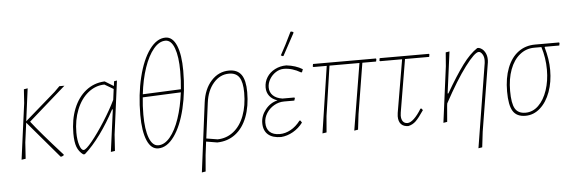

<svg xmlns="http://www.w3.org/2000/svg" viewBox="-54 -885 3727 1251"><g transform="rotate(-5 1809.5 -259.0)"><path d="M134 -238Q189 -166 334 -5L333 -1Q325 5 315 7L312 6L108 -234L91 -106L84 0L57 4L106 -362L112 -452L137 -456L109 -243L310 -418L344 -452H377Z M721 -456 675 -106 668 0 641 4 678 -271H673Q628 -186 576 -114.5Q524 -43 471 4H460Q432 -17 420 -49Q408 -81 408 -137Q408 -228 436.5 -299Q465 -370 517 -411.5Q569 -453 637 -457H641L698 -422L702 -453ZM686 -333 695 -403 637 -437Q578 -436 530 -397Q482 -358 455 -290.5Q428 -223 428 -141Q428 -93 439 -58.5Q450 -24 466 -24Q481 -24 521.5 -73.5Q562 -123 608.5 -196Q655 -269 686 -333Z M1157 -482Q1157 -348 1130 -235.5Q1103 -123 1055.5 -57.5Q1008 8 951 8Q904 8 878.5 -52Q853 -112 853 -219Q853 -353 880.5 -465Q908 -577 955.5 -642Q1003 -707 1060 -707Q1107 -707 1132 -647Q1157 -587 1157 -482ZM881 -352 1131 -363Q1137 -419 1137 -480Q1137 -576 1116.5 -631.5Q1096 -687 1058 -687Q1017 -687 980.5 -643.5Q944 -600 918 -524Q892 -448 881 -352ZM1129 -343 879 -332Q873 -278 873 -219Q873 -122 894 -67Q915 -12 953 -12Q994 -12 1030 -55Q1066 -98 1091.5 -173Q1117 -248 1129 -343Z M1560 -307Q1560 -214 1533 -144Q1506 -74 1455.5 -36Q1405 2 1337 3L1265 -9L1254 79L1245 185L1220 189L1278 -263Q1289 -351 1337.5 -404Q1386 -457 1454 -457Q1509 -457 1534.5 -420.5Q1560 -384 1560 -307ZM1540 -305Q1540 -374 1519 -405.5Q1498 -437 1452 -437Q1393 -437 1350.5 -388Q1308 -339 1298 -260L1268 -29L1341 -17Q1400 -18 1445.5 -54Q1491 -90 1515.5 -155Q1540 -220 1540 -305Z M1934 -424 1927 -405 1921 -404Q1865 -437 1810 -437Q1783 -437 1758 -421Q1733 -405 1717.5 -379Q1702 -353 1702 -325Q1702 -293 1723.5 -272Q1745 -251 1785 -245H1863L1866 -241L1861 -225H1794Q1759 -225 1728 -207Q1697 -189 1678.5 -159.5Q1660 -130 1660 -98Q1660 -58 1682.5 -37Q1705 -16 1748 -16Q1784 -16 1819.5 -35.5Q1855 -55 1883 -92H1889L1898 -78Q1871 -42 1833 -20.5Q1795 1 1755 4Q1699 4 1669.5 -22Q1640 -48 1640 -97Q1640 -144 1672 -184.5Q1704 -225 1752 -236Q1718 -247 1700 -270.5Q1682 -294 1682 -326Q1682 -363 1701 -393Q1720 -423 1754 -440.5Q1788 -458 1829 -458Q1890 -451 1934 -424ZM1880 -675 1893 -671 1894 -665Q1871 -622 1816 -521L1811 -520L1799 -526Q1833 -586 1875 -674Z M2414 -432H2324L2270 -101L2258 0L2233 4L2305 -432H2109L2061 -106L2052 0L2025 4L2091 -432H2004L2000 -436L2003 -452H2414L2417 -448Z M2545 -87 2543 -67Q2543 -42 2553.5 -28.5Q2564 -15 2583 -15Q2602 -15 2626 -37.5Q2650 -60 2675 -101H2682L2690 -90Q2657 -41 2636 -21Q2615 -1 2587 5Q2556 5 2539.5 -12.5Q2523 -30 2523 -64L2525 -86L2584 -432H2440L2436 -436L2439 -452H2761L2764 -448L2761 -432H2603Z M3140 -377 3139 -364 3066 84 3054 185 3029 189 3118 -361 3119 -376Q3120 -401 3109 -418.5Q3098 -436 3085 -436Q3059 -436 2995 -351Q2931 -266 2852 -120L2850 -106L2841 0L2816 4L2864 -362L2871 -452L2896 -456L2860 -184H2865Q2930 -296 2979.5 -363Q3029 -430 3078 -462H3089Q3113 -455 3127 -431.5Q3141 -408 3140 -377Z M3518 -432 3516 -428Q3539 -350 3539 -278Q3539 -200 3515.5 -135.5Q3492 -71 3449.5 -33Q3407 5 3353 5Q3296 5 3271.5 -34Q3247 -73 3247 -163Q3247 -251 3272.5 -316.5Q3298 -382 3345 -417Q3392 -452 3456 -452H3612L3615 -448L3612 -432ZM3495 -432H3448Q3395 -432 3353.5 -398.5Q3312 -365 3289.5 -304.5Q3267 -244 3267 -165Q3267 -83 3287 -49Q3307 -15 3355 -15Q3403 -15 3440 -51Q3477 -87 3497.5 -148Q3518 -209 3518 -282Q3518 -360 3495 -432Z"/></g></svg>

Font: Luna Sans Thin
Style: Italic
Weight: 250
Italic angle: -7°
Designer: Juan Pablo del Peral
Foundry: Huerta Tipografica
Version: Version 2.001; ttfautohint (v1.5)